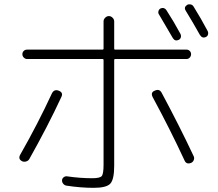

<svg xmlns="http://www.w3.org/2000/svg" viewBox="-20 -860 1040 917"><path d="M420.9 -8.8Q457 -8.8 465.8 -19Q474.6 -29.3 474.6 -73.2V-573.2Q474.6 -578.1 469.7 -578.1H109.4Q100.6 -578.1 93.8 -585Q86.9 -591.8 86.9 -601.1Q86.9 -610.4 93.3 -616.7Q99.6 -623 109.4 -623H469.7Q474.6 -623 474.6 -627.9V-757.8Q474.6 -767.6 482.4 -775.4Q490.2 -783.2 500 -783.2Q509.8 -783.2 517.6 -775.4Q525.4 -767.6 525.4 -757.8V-627.9Q525.4 -623 530.3 -623H871.1Q879.9 -623 886.2 -616.7Q892.6 -610.4 892.6 -601.1Q892.6 -591.8 886.2 -585Q879.9 -578.1 871.1 -578.1H530.3Q525.4 -578.1 525.4 -573.2V-68.4Q525.4 -2.9 506.8 17.1Q488.3 37.1 427.7 37.1Q364.3 37.1 295.9 26.4Q287.1 24.4 281.2 16.6Q275.4 8.8 276.4 0Q277.3 -8.8 285.2 -14.2Q293 -19.5 301.8 -17.6Q362.3 -8.8 420.9 -8.8ZM746.1 -819.3Q753.9 -823.2 761.7 -821.3Q769.5 -819.3 775.4 -810.5Q809.6 -757.8 841.8 -698.2Q845.7 -690.4 843.8 -682.1Q841.8 -673.8 834 -669.9Q816.4 -661.1 805.7 -677.7Q778.3 -724.6 739.3 -791Q734.4 -797.9 736.8 -806.6Q739.3 -815.4 746.1 -819.3ZM963.9 -683.6Q946.3 -674.8 934.6 -693.4Q901.4 -752.9 867.2 -808.6Q856.4 -825.2 874 -836.9Q881.8 -840.8 890.6 -838.9Q899.4 -836.9 904.3 -829.1Q941.4 -769.5 971.7 -711.9Q975.6 -704.1 973.6 -695.8Q971.7 -687.5 963.9 -683.6ZM85.9 -89.8Q64.5 -100.6 77.1 -122.1Q161.1 -269.5 227.5 -413.1Q238.3 -435.5 260.7 -426.8Q283.2 -418 273.4 -397.5Q207 -254.9 120.1 -100.6Q115.2 -91.8 105 -88.9Q94.7 -85.9 85.9 -89.8ZM892.6 -82Q870.1 -73.2 861.3 -93.8Q793 -241.2 709 -396.5Q698.2 -418.9 718.8 -426.8Q741.2 -437.5 752 -417Q836.9 -258.8 905.3 -113.3Q909.2 -104.5 905.3 -95.2Q901.4 -85.9 892.6 -82Z"/></svg>

Font: Rounded-L Mgen+ 1m light
Style: Regular
Weight: 200
Designer: [Source Han Sans]
Ryoko NISHIZUKA  (kana & ideographs); Paul D. Hunt (Latin, Greek & Cyrillic); Wenlong ZHANG  (bopomofo
Version: Version 1.059.20150602